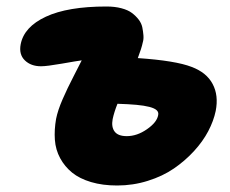

<svg xmlns="http://www.w3.org/2000/svg" viewBox="-20 -553 701 585"><path d="M336.9 12.2Q292.5 12.2 257.3 1.7Q222.2 -8.8 199.7 -27.1Q177.2 -45.4 163.3 -71Q149.4 -96.7 147.2 -127Q145 -157.2 150.9 -190.9Q156.2 -217.3 170.7 -250.5Q185.1 -283.7 204.6 -321.3Q224.1 -358.9 229 -369.1Q214.4 -367.2 168.5 -359.1Q122.6 -351.1 105 -351.1Q74.2 -351.1 55.7 -369.1Q37.1 -387.2 43 -418Q53.2 -471.2 119.9 -502.2Q186.5 -533.2 304.2 -533.2Q330.1 -533.2 350.1 -527.8Q370.1 -522.5 382.1 -513.4Q394 -504.4 402.6 -493.2Q411.1 -481.9 413.6 -469.7Q416 -457.5 417 -445.6Q418 -433.6 415 -423.8Q411.6 -406.7 399.9 -376Q515.1 -368.2 564 -349.1Q609.4 -332 627.9 -297.1Q646.5 -262.2 637.2 -214.8Q630.9 -184.6 614.5 -153.3Q598.1 -122.1 571 -92.5Q543.9 -63 509.8 -39.6Q475.6 -16.1 430.4 -2Q385.3 12.2 336.9 12.2ZM323.2 -189.9Q318.8 -166 329.3 -152.1Q339.8 -138.2 366.2 -138.2Q397.5 -138.2 427.7 -159.2Q458 -180.2 461.9 -202.1Q463.9 -210.9 457.5 -217Q451.2 -223.1 435.3 -227.3Q419.4 -231.4 395.5 -233.6Q371.6 -235.8 337.9 -236.8Q327.6 -210.9 323.2 -189.9Z"/></svg>

Font: Shantell Sans Normal
Style: Italic
Weight: 800
Italic angle: -11.31°
Designer: Stephen Nixon, Anya Danilova, Shantell Martin
Foundry: Arrow Type
Version: Version 1.006;[559af2be0]